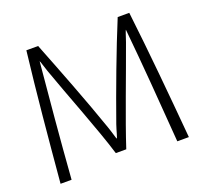

<svg xmlns="http://www.w3.org/2000/svg" viewBox="-120 -828 1019 966"><g transform="rotate(-20 389.5 -345.0)"><path d="M46 0H105C121 -217 140 -423 158 -616C161 -612 168 -586 178 -557C230 -409 318 -189 360 -50H416C461 -189 546 -409 599 -557C610 -589 618 -616 620 -616C639 -424 655 -215 671 0H733C712 -240 691 -470 665 -690H603C541 -540 470 -350 412 -186C401 -154 393 -117 389 -117C385 -126 379 -152 367 -186C310 -351 236 -540 177 -690H114C88 -470 67 -240 46 0Z"/></g></svg>

Font: Repo Light
Style: Regular
Weight: 300
Designer: Stefan Peev
Foundry: Context Ltd
Version: Version 001.502